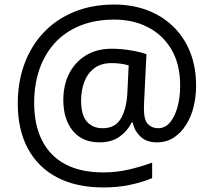

<svg xmlns="http://www.w3.org/2000/svg" viewBox="-20 -734 939 843"><path d="M841 -357Q841 -311 830.5 -267Q820 -223 798 -187.5Q776 -152 744 -130.5Q712 -109 668 -109Q622 -109 595.5 -135.5Q569 -162 563 -196H558Q540 -159 505 -134Q470 -109 417 -109Q341 -109 299.5 -160Q258 -211 258 -295Q258 -361 284 -411.5Q310 -462 357.5 -491Q405 -520 470 -520Q514 -520 556.5 -512.5Q599 -505 623 -496L613 -293Q612 -275 612 -267.5Q612 -260 612 -257Q612 -205 630.5 -188Q649 -171 674 -171Q705 -171 726.5 -196.5Q748 -222 759.5 -264.5Q771 -307 771 -358Q771 -451 733.5 -515.5Q696 -580 630.5 -614Q565 -648 482 -648Q397 -648 331 -621Q265 -594 220.5 -545Q176 -496 153 -429.5Q130 -363 130 -283Q130 -185 165 -116.5Q200 -48 267.5 -12.5Q335 23 433 23Q494 23 549.5 9.5Q605 -4 648 -20V48Q605 66 551.5 77.5Q498 89 433 89Q315 89 231 45Q147 1 102.5 -81.5Q58 -164 58 -280Q58 -373 87 -452.5Q116 -532 171 -590.5Q226 -649 304.5 -681.5Q383 -714 482 -714Q560 -714 625.5 -689.5Q691 -665 739.5 -618.5Q788 -572 814.5 -506Q841 -440 841 -357ZM336 -293Q336 -229 361.5 -200Q387 -171 430 -171Q486 -171 510.5 -213Q535 -255 539 -322L545 -447Q532 -451 512 -454Q492 -457 471 -457Q422 -457 392 -433Q362 -409 349 -371.5Q336 -334 336 -293Z"/></svg>

Font: lhindi15
Style: Regular
Weight: 400
Designer: Jelle Bosma - Monotype Design Team
Foundry: Monotype Imaging Inc.
Version: Version 2.006